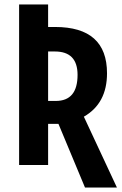

<svg xmlns="http://www.w3.org/2000/svg" viewBox="-20 -734 544 854"><path d="M500 100 353 -215Q456 -274 456 -408Q456 -614 225 -614H194V-714H65V0H194V-183H240L358 100ZM194 -505H224Q325 -505 325 -401Q325 -285 228 -285H194Z"/></svg>

Font: Noto Sans UI Condensed
Style: Bold
Weight: 700
Width: 3
Designer: Monotype Design Team
Foundry: Monotype Imaging Inc.
Version: 1.001